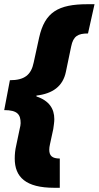

<svg xmlns="http://www.w3.org/2000/svg" viewBox="-22 -734 469 912"><path d="M236 158H262V19C226 19 212 6 212 -23C212 -30 213 -38 215 -47L231 -121C233 -137 236 -153 236 -168C236 -218 211 -256 151 -276V-280C228 -289 277 -324 291 -393L316 -513C326 -563 349 -575 396 -575L427 -714H394C254 -714 191 -676 164 -556L138 -437C126 -378 94 -353 25 -353L-2 -211C61 -211 76 -190 76 -149C76 -141 74 -132 72 -124L55 -43C50 -22 48 -1 48 19C48 107 100 158 236 158Z"/></svg>

Font: Noto Sans UI SemiCondensed Black
Style: Italic
Weight: 900
Width: 4
Italic angle: -372°
Designer: Monotype Design Team
Foundry: Monotype Imaging Inc.
Version: Version 1.901